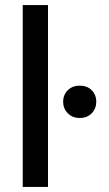

<svg xmlns="http://www.w3.org/2000/svg" viewBox="-20 -740 430 760"><path d="M70 0V-720H170V0ZM295 -273Q267 -273 248.5 -291.5Q230 -310 230 -337Q230 -365 248.5 -383Q267 -401 295 -401Q325 -401 343 -383Q361 -365 361 -337Q361 -310 343 -291.5Q325 -273 295 -273Z"/></svg>

Font: DM Sans 11pt Medium
Style: Regular
Weight: 500
Version: Version 4.004;gftools[0.9.30]